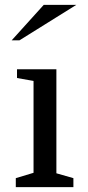

<svg xmlns="http://www.w3.org/2000/svg" viewBox="-20 -770 362 790"><path d="M50 -485H212V-57L282 -37V0H45V-37L118 -59V-437L50 -449ZM60 -604H28L160 -750H294Z"/></svg>

Font: Ledger
Style: Regular
Weight: 400
Designer: Denis Masharov
Foundry: Denis Masharov
Version: 1.001